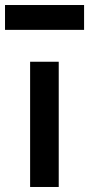

<svg xmlns="http://www.w3.org/2000/svg" viewBox="-44 -745 355 765"><path d="M76 0V-499H190V0ZM-24 -626V-725H291V-626Z"/></svg>

Font: TitilliumText22L Rg
Style: Bold
Weight: 700
Designer: Campivisivi
Foundry: Campivisivi
Version: 1.000